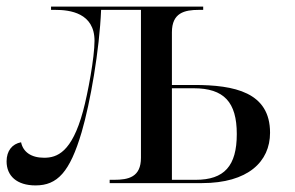

<svg xmlns="http://www.w3.org/2000/svg" viewBox="-20 -556 895 583"><path d="M88 7C154 7 192 -33 228 -155C254 -244 282 -403 287 -526H408V-77C408 -18 370 -10 326 -10H313V0H593C733 0 800 -65 800 -153C800 -276 692 -298 569 -298H502V-458C502 -517 540 -526 584 -526H597V-536H135V-526H148C192 -526 267 -517 267 -432C267 -382 247 -273 232 -218C198 -93 153 -77 114 -77C74 -77 50 -95 44 -124C17 -119 0 -98 0 -66C0 -22 31 7 88 7ZM574 -10H502V-288H568C660 -288 699 -246 699 -149C699 -52 661 -10 574 -10Z"/></svg>

Font: Noto Serif Display
Style: Regular
Weight: 400
Designer: Monotype Design Team
Foundry: Monotype Imaging Inc.
Version: Version 2.009